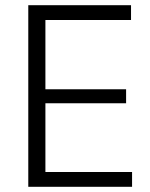

<svg xmlns="http://www.w3.org/2000/svg" viewBox="-20 -720 579 740"><path d="M139 -57H489V0H89V-700H485V-643H139L155 -688V-350L139 -376H466V-322H139L155 -348V-12Z"/></svg>

Font: Pathway Extreme 8pt Thin 12pt ExtraLight
Style: Regular
Weight: 250
Version: Version 1.001;gftools[0.9.26]